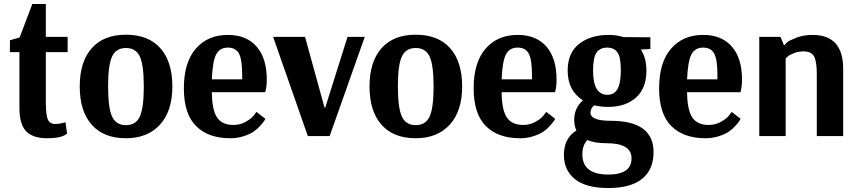

<svg xmlns="http://www.w3.org/2000/svg" viewBox="-20 -686 4326 968"><path d="M321 -500V-423H211V-176Q211 -107 221 -84Q231 -61 258 -61Q272 -61 285 -63.5Q298 -66 304 -68L310 -70L318 -13Q293 11 217 11Q146 11 112 -24Q78 -59 78 -142V-423H30V-483L79 -497L143 -666H211V-500Z M525 -251Q525 -142 545 -98.5Q565 -55 615 -55Q665 -55 685 -98.5Q705 -142 705 -250Q705 -358 685 -401Q665 -444 615 -444Q565 -444 545 -401Q525 -358 525 -251ZM849 -250Q849 -126 786.5 -57.5Q724 11 615 11Q503 11 442.5 -57Q382 -125 382 -250Q382 -375 442.5 -443Q503 -511 615 -511Q728 -511 788.5 -443Q849 -375 849 -250Z M1129 -446Q1088 -446 1070 -412Q1052 -378 1048 -286H1201V-309Q1201 -385 1185 -415.5Q1169 -446 1129 -446ZM1273 -122 1318 -87Q1316 -83 1312 -76.5Q1308 -70 1293 -53Q1278 -36 1259.5 -23Q1241 -10 1209 0.5Q1177 11 1141 11Q1030 11 968.5 -50.5Q907 -112 907 -241Q907 -371 967 -440.5Q1027 -510 1129 -510Q1222 -510 1273.5 -451.5Q1325 -393 1325 -284Q1325 -266 1323 -250.5Q1321 -235 1319 -228L1317 -221H1048Q1049 -131 1074.5 -93.5Q1100 -56 1157 -56Q1191 -56 1220 -72.5Q1249 -89 1261 -106Z M1532 0 1357 -500H1518L1616 -144H1620L1732 -500H1819L1642 0Z M1986 -251Q1986 -142 2006 -98.5Q2026 -55 2076 -55Q2126 -55 2146 -98.5Q2166 -142 2166 -250Q2166 -358 2146 -401Q2126 -444 2076 -444Q2026 -444 2006 -401Q1986 -358 1986 -251ZM2310 -250Q2310 -126 2247.5 -57.5Q2185 11 2076 11Q1964 11 1903.5 -57Q1843 -125 1843 -250Q1843 -375 1903.5 -443Q1964 -511 2076 -511Q2189 -511 2249.5 -443Q2310 -375 2310 -250Z M2590 -446Q2549 -446 2531 -412Q2513 -378 2509 -286H2662V-309Q2662 -385 2646 -415.5Q2630 -446 2590 -446ZM2734 -122 2779 -87Q2777 -83 2773 -76.5Q2769 -70 2754 -53Q2739 -36 2720.5 -23Q2702 -10 2670 0.5Q2638 11 2602 11Q2491 11 2429.5 -50.5Q2368 -112 2368 -241Q2368 -371 2428 -440.5Q2488 -510 2590 -510Q2683 -510 2734.5 -451.5Q2786 -393 2786 -284Q2786 -266 2784 -250.5Q2782 -235 2780 -228L2778 -221H2509Q2510 -131 2535.5 -93.5Q2561 -56 2618 -56Q2652 -56 2681 -72.5Q2710 -89 2722 -106Z M2970 -330Q2970 -208 3042 -208Q3076 -208 3093 -237Q3110 -266 3110 -332Q3110 -398 3093 -422Q3076 -446 3041 -446Q3006 -446 2988 -421.5Q2970 -397 2970 -330ZM3038 36Q2979 36 2941 20Q2916 47 2916 92Q2916 194 3047 194Q3164 194 3164 112Q3164 36 3038 36ZM3048 -510Q3088 -510 3124 -499L3259 -498V-439L3211 -436Q3239 -394 3239 -330Q3239 -241 3186.5 -194Q3134 -147 3045 -147Q3011 -147 2976 -155Q2957 -140 2957 -118Q2957 -77 3059 -77Q3275 -77 3275 81Q3275 169 3217.5 215.5Q3160 262 3047 262Q2934 262 2878.5 217Q2823 172 2823 95Q2823 11 2886 -28Q2875 -52 2875 -82Q2875 -142 2919 -180Q2842 -229 2842 -330Q2842 -420 2900 -465Q2958 -510 3048 -510Z M3525 -446Q3484 -446 3466 -412Q3448 -378 3444 -286H3597V-309Q3597 -385 3581 -415.5Q3565 -446 3525 -446ZM3669 -122 3714 -87Q3712 -83 3708 -76.5Q3704 -70 3689 -53Q3674 -36 3655.5 -23Q3637 -10 3605 0.5Q3573 11 3537 11Q3426 11 3364.5 -50.5Q3303 -112 3303 -241Q3303 -371 3363 -440.5Q3423 -510 3525 -510Q3618 -510 3669.5 -451.5Q3721 -393 3721 -284Q3721 -266 3719 -250.5Q3717 -235 3715 -228L3713 -221H3444Q3445 -131 3470.5 -93.5Q3496 -56 3553 -56Q3587 -56 3616 -72.5Q3645 -89 3657 -106Z M3808 0V-500H3915L3932 -459H3936Q3940 -465 3949.5 -473.5Q3959 -482 3995 -496Q4031 -510 4077 -510Q4231 -510 4231 -339V0H4098V-312Q4098 -379 4083.5 -403Q4069 -427 4031 -427Q4005 -427 3982.5 -418Q3960 -409 3950 -400L3941 -391V0Z"/></svg>

Font: ArsenalBold
Style: Bold
Weight: 700
Designer: Andrij Shevchenko
Foundry: Stairsfor.com
Version: Version 1.000